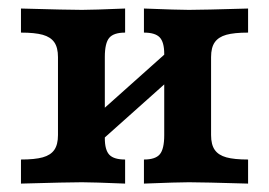

<svg xmlns="http://www.w3.org/2000/svg" viewBox="-20 -437 640 457"><path d="M370.9 -115.3V-308.6Q370.9 -336.9 360 -348.2Q349.1 -359.4 322.6 -359.4V-416.7Q403.7 -413.5 429.6 -413.5Q460.9 -413.5 570.5 -416.7V-359.4Q537.5 -359.4 518.7 -354.2Q499.9 -348.9 491.2 -336.4Q482.4 -323.9 482.4 -301.1V-115.5Q482.4 -92.7 491.2 -80.2Q499.9 -67.7 518.7 -62.5Q537.5 -57.3 570.5 -57.3V0Q460.9 -3.2 429.6 -3.2Q403.7 -3.2 322.6 0V-57.3Q349.9 -57.3 360.4 -69.8Q370.9 -82.3 370.9 -115.3ZM118 -115.5V-301.1Q118 -323.9 109.2 -336.4Q100.5 -348.9 81.7 -354.2Q62.9 -359.4 29.9 -359.4V-416.7Q142.8 -413.5 175.1 -413.5Q200.3 -413.5 277.8 -416.7V-359.4Q250.5 -359.4 240 -346.9Q229.5 -334.4 229.5 -301.4V-108.1Q229.5 -79.8 240.4 -68.5Q251.2 -57.3 277.8 -57.3V0Q200.3 -3.2 175.1 -3.2Q142.8 -3.2 29.9 0V-57.3Q62.9 -57.3 81.7 -62.5Q100.5 -67.7 109.2 -80.2Q118 -92.7 118 -115.5ZM181.1 -137.4 383.5 -318.1 419.3 -279.3 216.9 -98.6Z"/></svg>

Font: Playfair Micro SmCond SmLight
Style: Regular
Weight: 360
Width: 4
Designer: Claus Eggers Sørensen
Foundry: Claus Eggers Sørensen
Version: Version 2.100;Glyphs 3.2 (3219)